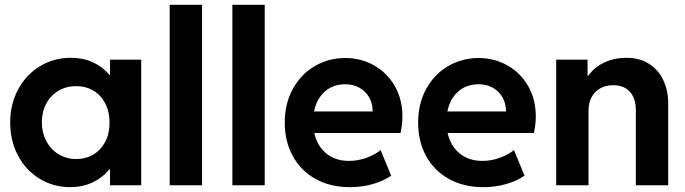

<svg xmlns="http://www.w3.org/2000/svg" viewBox="-20 -772 2854 800"><path d="M438.5 -66.4H436Q406.2 -30.8 364.7 -11.5Q323.2 7.8 272.5 7.8Q202.6 7.8 145.3 -27.1Q87.9 -62 55.2 -123.5Q22.5 -185.1 22.5 -261.7Q22.5 -338.4 55.9 -400.1Q89.4 -461.9 147.2 -496.6Q205.1 -531.2 275.4 -531.2Q325.7 -531.2 366.5 -512.7Q407.2 -494.1 436.5 -460H438.5V-523.4H568.4V0H438.5ZM436.5 -260.7Q436.5 -306.2 418.7 -340.8Q400.9 -375.5 369.1 -394.3Q337.4 -413.1 296.9 -413.1Q256.3 -413.1 223.9 -394Q191.4 -375 172.9 -340.6Q154.3 -306.2 154.3 -262.7Q154.3 -219.7 172.6 -184.8Q190.9 -149.9 223.6 -129.6Q256.3 -109.4 297.9 -109.4Q337.9 -109.4 369.4 -128.4Q400.9 -147.5 418.7 -181.6Q436.5 -215.8 436.5 -260.7Z M687 -752H821.8V0H687Z M948.2 -752H1083V0H948.2Z M1166.5 -260.7Q1166.5 -340.8 1200.4 -402.1Q1234.4 -463.4 1292 -496.8Q1349.6 -530.3 1418.5 -530.3Q1483.4 -530.3 1537.8 -500Q1592.3 -469.7 1624.5 -414.3Q1656.7 -358.9 1656.7 -287.1Q1656.7 -270.5 1655 -255.1Q1653.3 -239.7 1648.9 -217.8H1289.6Q1301.3 -164.1 1339.4 -132.8Q1377.4 -101.6 1434.1 -101.6Q1471.2 -101.6 1506.3 -114.3Q1541.5 -127 1565.9 -146.5L1609.9 -40Q1578.1 -18.1 1533.2 -5.1Q1488.3 7.8 1438 7.8Q1356.4 7.8 1294.9 -26.4Q1233.4 -60.5 1200 -121.6Q1166.5 -182.6 1166.5 -260.7ZM1532.7 -307.6Q1532.7 -340.8 1518.1 -366.5Q1503.4 -392.1 1477.5 -406.5Q1451.7 -420.9 1418.5 -420.9Q1367.7 -420.9 1333.3 -390.4Q1298.8 -359.9 1288.6 -307.6Z M1722.2 -260.7Q1722.2 -340.8 1756.1 -402.1Q1790 -463.4 1847.7 -496.8Q1905.3 -530.3 1974.1 -530.3Q2039.1 -530.3 2093.5 -500Q2147.9 -469.7 2180.2 -414.3Q2212.4 -358.9 2212.4 -287.1Q2212.4 -270.5 2210.7 -255.1Q2209 -239.7 2204.6 -217.8H1845.2Q1856.9 -164.1 1895 -132.8Q1933.1 -101.6 1989.7 -101.6Q2026.9 -101.6 2062 -114.3Q2097.2 -127 2121.6 -146.5L2165.5 -40Q2133.8 -18.1 2088.9 -5.1Q2043.9 7.8 1993.7 7.8Q1912.1 7.8 1850.6 -26.4Q1789.1 -60.5 1755.6 -121.6Q1722.2 -182.6 1722.2 -260.7ZM2088.4 -307.6Q2088.4 -340.8 2073.7 -366.5Q2059.1 -392.1 2033.2 -406.5Q2007.3 -420.9 1974.1 -420.9Q1923.3 -420.9 1888.9 -390.4Q1854.5 -359.9 1844.2 -307.6Z M2297.4 -523.4H2428.2V-456.1H2431.2Q2456.1 -492.2 2498 -511.7Q2540 -531.2 2590.3 -531.2Q2645 -531.2 2684.3 -506.1Q2723.6 -481 2743.9 -437.7Q2764.2 -394.5 2764.2 -340.8V0H2629.4V-311.5Q2629.4 -362.8 2604.2 -389.9Q2579.1 -417 2534.7 -417Q2505.4 -417 2482.2 -404.5Q2459 -392.1 2445.6 -368.2Q2432.1 -344.2 2432.1 -310.5V0H2297.4Z"/></svg>

Font: Reddit Sans Chocolate
Style: Bold
Weight: 700
Designer: Stephen Hutchings
Foundry: Reddit
Version: Version 1.011